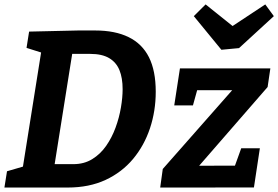

<svg xmlns="http://www.w3.org/2000/svg" viewBox="-21 -841 1248 861"><path d="M406 -704.3Q495.1 -704.3 555.8 -674.5Q616.5 -644.8 647 -584.3Q677.4 -523.7 677.4 -429.7Q677.4 -343.6 651.6 -265.9Q625.7 -188.2 575.7 -128.2Q525.6 -68.3 452.2 -34.1Q378.7 0 282.7 0H-1.2L10.4 -73L98.3 -98.6L79.4 -78.3L166 -622.6L180.6 -600.2L98 -626.3L109.5 -699.3L328.9 -704.3ZM307.9 -104.9Q356 -104.9 392.6 -127.4Q429.2 -149.9 455 -186.9Q480.8 -223.8 497.2 -268.7Q513.6 -313.5 521.2 -358.5Q528.9 -403.6 528.9 -441Q528.9 -491.5 514.6 -526.6Q500.2 -561.7 468.3 -580.5Q436.4 -599.3 384.3 -599.3H280.3L306.8 -624.8L219.5 -76.1L204.6 -104.9ZM1144.3 -176 1117.7 -0.3 697.4 0 708.9 -83.2 1046.2 -466 1061.8 -436.5H829.6L872 -468.7L844.3 -368.5H760.4L785.9 -534.3H1191.4L1179.1 -450.8L837 -57.4L837.8 -97.8L1059.5 -98.1L1017.8 -57.1L1060.7 -176ZM1168.6 -821.2 1207 -768.6 1050.9 -625.3 971.8 -617.8 848.1 -768.6 901 -821.2 1065.9 -689.2 971 -690.6Z"/></svg>

Font: Bitter Thin
Style: Italic
Weight: 100
Italic angle: -9°
Designer: Sol Matas, and Bitter project Authors
Foundry: Sol Matas
Version: Version 2.002